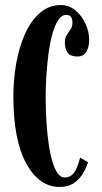

<svg xmlns="http://www.w3.org/2000/svg" viewBox="-20 -731 405 761"><path d="M216.5 10Q135 10 84 -83Q33 -176 33 -349Q33 -416.5 44.5 -481Q56 -545.5 79.5 -597.5Q103 -649.5 138.5 -680.2Q174 -711 221.5 -711Q254 -711 279.5 -689.5Q305 -668 319.2 -636.2Q333.5 -604.5 333.5 -573.5Q333.5 -544.5 322.2 -525.8Q311 -507 286.5 -507Q259.5 -507 248.2 -522Q237 -537 237 -562.5Q237 -580.5 244.5 -592Q252 -603.5 259.5 -614.5Q267 -625.5 267 -641.5Q267 -658.5 260.2 -665.2Q253.5 -672 242.5 -672Q224 -672 210.2 -650.8Q196.5 -629.5 187 -594.2Q177.5 -559 172 -516.5Q166.5 -474 163.8 -430.5Q161 -387 161 -350Q161 -294.5 164.2 -245.5Q167.5 -196.5 173.5 -156.5Q179.5 -116.5 188.5 -87.8Q197.5 -59 209.2 -43.2Q221 -27.5 235.5 -27.5Q254 -27.5 265.5 -38Q277 -48.5 284.5 -66.5Q292 -84.5 297.5 -106.5L329 -88Q319.5 -59.5 304.8 -37.5Q290 -15.5 268.8 -2.8Q247.5 10 216.5 10Z"/></svg>

Font: Imbue Thin 10pt
Style: Bold
Weight: 700
Version: Version 1.102